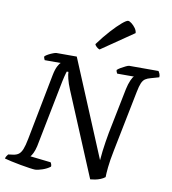

<svg xmlns="http://www.w3.org/2000/svg" viewBox="-112 -1053 1021 1140"><g transform="rotate(10 398.5 -483.0)"><path d="M176 0Q167 0 142.5 -3.5Q118 -7 87.5 -12.5Q57 -18 30 -24Q3 -30 -11 -34Q-9 -42 -4.5 -49.5Q0 -57 4 -61L34 -65Q54 -68 66.5 -77.5Q79 -87 88 -109Q97 -131 105 -173L182 -570Q189 -606 199.5 -626Q210 -646 217 -650H120Q119 -654 116 -659.5Q113 -665 114 -672Q121 -679 135 -686.5Q149 -694 162.5 -699Q176 -704 181 -704H304L547 -122Q549 -150 552.5 -178.5Q556 -207 560.5 -235Q565 -263 570 -291L625 -565Q632 -597 642 -619.5Q652 -642 659 -646H558Q556 -649 553.5 -655Q551 -661 551 -667Q558 -674 572.5 -682.5Q587 -691 601 -697.5Q615 -704 620 -704H797Q800 -700 804.5 -690Q809 -680 808 -668L759 -654Q739 -649 726.5 -640.5Q714 -632 706 -613.5Q698 -595 691 -559L618 -194Q605 -130 601 -89Q597 -48 597 -29Q586 -20 570 -13.5Q554 -7 538 -4Q522 -1 509 0L299 -502Q284 -538 277.5 -565Q271 -592 271 -606H261Q260 -603 257.5 -595Q255 -587 252 -574.5Q249 -562 245 -544L165 -139Q159 -113 150.5 -96Q142 -79 136 -73L260 -59Q263 -55 265.5 -47.5Q268 -40 267 -34Q248 -19 220 -9.5Q192 0 176 0ZM430 -769Q420 -772 411 -780.5Q402 -789 400 -796Q437 -846 471.5 -884Q506 -922 532 -944Q558 -966 568 -966Q576 -966 589 -956Q602 -946 612.5 -931.5Q623 -917 624 -902Z"/></g></svg>

Font: Texturina Medium
Style: Italic
Weight: 500
Italic angle: -11°
Designer: Guillermo Torres Carreño
Foundry: Omnibus-Type
Version: Version 1.002